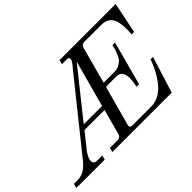

<svg xmlns="http://www.w3.org/2000/svg" viewBox="-163 -1024 1336 1336"><g transform="rotate(-45 505.0 -356.0)"><path d="M234.9 0H-43.9L-36.1 -32.2H2.9Q66.9 -32.2 124 -104L514.2 -590.8Q550.3 -632.8 558.1 -647.5Q563 -657.7 563 -665Q563 -680.2 540 -680.2H494.1L502 -711.9H1054.2L1007.8 -483.9H982.9Q985.8 -504.9 985.8 -532.2Q985.8 -613.8 959.7 -647Q933.6 -680.2 877.9 -680.2H713.9Q687.5 -680.2 680.2 -652.8L607.9 -383.8H715.8Q740.2 -383.8 760.3 -394.5Q780.3 -405.3 791.3 -416.3Q802.2 -427.2 813 -452.1Q823.7 -477.1 826.4 -486.1Q829.1 -495.1 835.4 -521Q836.4 -524.4 836.9 -525.9H861.8L774.9 -202.1H750Q759.8 -243.2 759.8 -276.9Q759.8 -352.1 700.2 -352.1H599.1L519 -59.1Q517.1 -51.3 517.1 -48.8Q517.1 -32.2 538.1 -32.2H724.1Q854.5 -32.2 941.9 -235.8L954.1 -268.1H978L894 0H310.1L317.9 -32.2H393.1Q420.9 -32.2 428.2 -59.1L478 -245.1H280.8L200.2 -144Q189.9 -133.8 174.6 -107.7Q159.2 -81.5 159.2 -61Q159.2 -32.2 194.8 -32.2H243.2ZM579.1 -620.1 305.2 -276.9H485.8Z"/></g></svg>

Font: Flanker Steampunk
Style: Italic
Weight: 400
Italic angle: -12°
Designer: Alexey Kryukov, Leonardo Di Lena
Foundry: Alexey Kryukov, Leonardo Di Lena
Version: 1.210